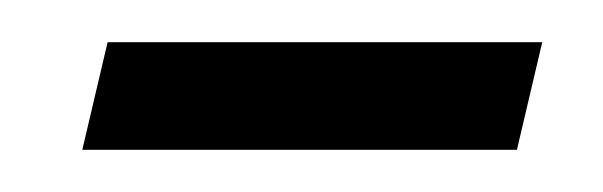

<svg xmlns="http://www.w3.org/2000/svg" viewBox="-20 -316 286 91"><path d="M19 -245H225L237 -296H31Z"/></svg>

Font: Noto Serif Tamil ExtraCondensed Light
Style: Italic
Weight: 300
Width: 2
Italic angle: -12°
Designer: Indian Type Foundry, Tom Grace, and the Monotype Design Team
Foundry: Monotype Imaging Inc.
Version: Version 2.003